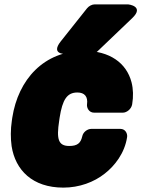

<svg xmlns="http://www.w3.org/2000/svg" viewBox="-20 -808 645 876"><path d="M36 -271 34 -257C28 -217 28 -177 33 -141C50 -32 128 48 269 48C342 48 409 23 458 -16C503 -51 549 -109 560 -183C562 -199 552 -220 529 -220H397C379 -220 359 -206 355 -185C348 -155 333 -142 296 -142C246 -142 237 -173 250 -257L252 -271C265 -354 286 -386 333 -386C366 -386 382 -367 377 -332C375 -316 386 -294 409 -294H541C557 -294 579 -309 583 -332C589 -368 588 -402 580 -433C557 -521 480 -576 364 -576C180 -576 63 -445 36 -271ZM412 -788C400 -788 386 -781 377 -770L257 -619C209 -558 280 -562 280 -562H395C405 -562 417 -566 425 -574L583 -725C641 -780 565 -788 565 -788Z"/></svg>

Font: Asimov Print
Style: EIt
Weight: 500
Designer: Google
Version: Version 2.000980; 2014